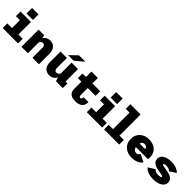

<svg xmlns="http://www.w3.org/2000/svg" viewBox="398 -2346 3953 3953"><g transform="rotate(45 2375.0 -369.5)"><path d="M26 0V-135H163V-365H46V-500H350V-135H474V0ZM161.5 -720H350V-559H161.5Z M573 0V-500H736L761 -392V0ZM893.5 0V-276Q893.5 -309 887 -329.2Q880.5 -349.5 867 -358.8Q853.5 -368 832.5 -368Q816 -368 802.8 -362.2Q789.5 -356.5 779.5 -346.8Q769.5 -337 763.5 -325.2Q757.5 -313.5 755.5 -302L721.5 -323Q721.5 -355 732.2 -388Q743 -421 765.2 -449Q787.5 -477 821.5 -494Q855.5 -511 902 -511Q940.5 -511 973 -499Q1005.5 -487 1030 -462Q1054.5 -437 1068 -398Q1081.5 -359 1081.5 -305V0Z M1389 11Q1351 11 1318.2 -1Q1285.5 -13 1261.5 -38Q1237.5 -63 1224 -102Q1210.5 -141 1210.5 -195V-500H1397.5V-224Q1397.5 -191 1404 -170.8Q1410.5 -150.5 1424 -141.2Q1437.5 -132 1458.5 -132Q1475 -132 1488.2 -137.8Q1501.5 -143.5 1511.5 -153.2Q1521.5 -163 1527.5 -174.8Q1533.5 -186.5 1535.5 -198L1569.5 -177Q1569.5 -145 1558.8 -112Q1548 -79 1525.8 -51Q1503.5 -23 1469.5 -6Q1435.5 11 1389 11ZM1577 0 1534 -129V-500H1721V-100L1695.5 -135H1776V0ZM1535.5 -557H1372.5L1535.5 -714H1721.5Z M1953 -160V-658.5H2139V-165Q2139 -142.5 2143.2 -130.8Q2147.5 -119 2155.2 -114.8Q2163 -110.5 2173 -110.5Q2183.5 -110.5 2192.2 -114Q2201 -117.5 2206.2 -130Q2211.5 -142.5 2211.5 -170H2355.5Q2355.5 -117.5 2338.5 -82.5Q2321.5 -47.5 2292 -27.2Q2262.5 -7 2225.5 1.8Q2188.5 10.5 2148.5 10.5Q2108.5 10.5 2073.2 2.8Q2038 -5 2011 -24Q1984 -43 1968.5 -76.2Q1953 -109.5 1953 -160ZM1851 -365V-500H2366V-365Z M2476 0V-135H2613V-365H2496V-500H2800V-135H2924V0ZM2611.5 -720H2800V-559H2611.5Z M2979 0V-135H3105V-615H2994V-750H3293V-135H3419V0Z M3777 11Q3722.5 11 3673.2 -6.5Q3624 -24 3586.2 -57.5Q3548.5 -91 3526.8 -139.8Q3505 -188.5 3505 -251Q3505 -313.5 3526 -362Q3547 -410.5 3584.8 -444Q3622.5 -477.5 3672 -494.8Q3721.5 -512 3778.5 -512Q3835 -512 3885 -496.5Q3935 -481 3973.2 -449.8Q4011.5 -418.5 4033.2 -370.8Q4055 -323 4055 -258.5Q4055 -245.5 4053.5 -231.2Q4052 -217 4049.5 -206H3656V-312H3863Q3863 -312.5 3863 -313Q3863 -313.5 3863 -314Q3863 -328.5 3853.8 -343.5Q3844.5 -358.5 3826.8 -368.8Q3809 -379 3783 -379Q3763.5 -379 3747 -371.5Q3730.5 -364 3718.8 -348.8Q3707 -333.5 3700.5 -309.5Q3694 -285.5 3694 -252.5Q3694 -212.5 3704.8 -183.5Q3715.5 -154.5 3736.5 -138.8Q3757.5 -123 3789 -123Q3814 -123 3829.8 -132.2Q3845.5 -141.5 3854.2 -153.8Q3863 -166 3867 -175L4033 -95Q4016.5 -69.5 3992.8 -50Q3969 -30.5 3937.5 -16.8Q3906 -3 3866 4Q3826 11 3777 11Z M4426 11Q4364 11 4314.5 1.2Q4265 -8.5 4227.8 -29Q4190.5 -49.5 4165 -81L4309 -173Q4319 -159.5 4331.8 -150.2Q4344.5 -141 4360 -135Q4375.5 -129 4393.8 -126.5Q4412 -124 4432 -124Q4448.5 -124 4463.2 -125.8Q4478 -127.5 4489.5 -130.8Q4501 -134 4507.5 -138.8Q4514 -143.5 4514 -149.5Q4514 -158.5 4499.5 -165.8Q4485 -173 4454.2 -179.8Q4423.5 -186.5 4373.5 -193.5Q4336 -199 4301 -209.8Q4266 -220.5 4238.5 -239Q4211 -257.5 4195 -285.8Q4179 -314 4179 -354Q4179 -387.5 4193 -413.2Q4207 -439 4231.8 -457.8Q4256.5 -476.5 4289 -488.5Q4321.5 -500.5 4358 -506.2Q4394.5 -512 4432 -512Q4494 -512 4541.8 -498.8Q4589.5 -485.5 4622.2 -465.2Q4655 -445 4672 -424L4533 -335Q4526.5 -344.5 4515.2 -352.5Q4504 -360.5 4489 -366.5Q4474 -372.5 4456.5 -375.8Q4439 -379 4420 -379Q4405 -379 4391.5 -377.2Q4378 -375.5 4367.5 -372Q4357 -368.5 4351 -363.8Q4345 -359 4345 -352.5Q4345 -344 4358.2 -338.2Q4371.5 -332.5 4396.5 -328Q4421.5 -323.5 4457 -318Q4484 -314 4515.2 -307.8Q4546.5 -301.5 4576.8 -291Q4607 -280.5 4631.8 -263.8Q4656.5 -247 4671.5 -222Q4686.5 -197 4686.5 -162Q4686.5 -126 4672.2 -98Q4658 -70 4632.8 -49.2Q4607.5 -28.5 4574.2 -15.2Q4541 -2 4503.2 4.5Q4465.5 11 4426 11Z"/></g></svg>

Font: Trispace Thin ExtraBold
Style: Regular
Weight: 800
Version: Version 1.210